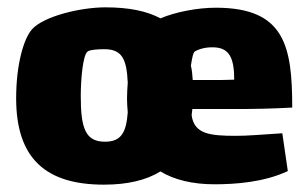

<svg xmlns="http://www.w3.org/2000/svg" viewBox="-20 -490 839 523"><path d="M623 -120C551 -120 509 -125 502 -176C503 -182 503 -187 504 -193H643C662 -193 725 -194 776 -197C776 -364 756 -469 568 -469C517 -469 457 -457 417 -440C380 -460 331 -470 267 -470C200 -470 99 -446 67 -410C45 -385 24 -316 24 -222C24 -57 106 13 263 13C327 13 378 1 417 -23C455 0 505 12 564 12C619 12 698 7 764 -24L749 -127C689 -123 653 -120 623 -120ZM511 -350C525 -358 544 -362 564 -361C604 -359 618 -333 618 -273C597 -272 572 -272 550 -272H505C504 -286 503 -299 500 -311C503 -331 506 -347 511 -350ZM266 -104C213 -104 200 -140 200 -228C200 -276 206 -339 218 -349C223 -355 252 -356 264 -356C312 -356 325 -330 328 -265C327 -251 326 -236 326 -221C326 -208 327 -196 328 -184C324 -129 310 -104 266 -104Z"/></svg>

Font: FilmFarsi Display
Style: Regular
Weight: 400
Designer: Borna Izadpanah
Foundry: Borna Izadpanah
Version: Version 1.000;PS 001.000;hotconv 1.0.88;makeotf.lib2.5.64775